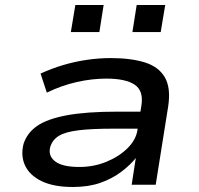

<svg xmlns="http://www.w3.org/2000/svg" viewBox="-20 -738 793 767"><path d="M271 9Q195 9 147 -14Q99 -37 80.5 -76Q62 -115 74 -163Q88 -207 128.5 -235Q169 -263 247 -277.5Q325 -292 450 -292H562L552 -224H432Q346 -224 293.5 -217.5Q241 -211 215.5 -195.5Q190 -180 181 -152Q171 -116 200 -93.5Q229 -71 297 -71Q354 -71 404.5 -91.5Q455 -112 489 -145.5Q523 -179 529 -218L545 -317Q554 -376 517.5 -400Q481 -424 405 -424Q348 -424 287.5 -410.5Q227 -397 167 -368L142 -444Q185 -464 232 -478Q279 -492 327.5 -499Q376 -506 422 -506Q502 -506 557.5 -489Q613 -472 638 -430Q663 -388 652 -314L602 0H506L523 -110L526 -111Q502 -80 465 -52Q428 -24 380.5 -7.5Q333 9 271 9ZM509 -610 526 -718H640L622 -610ZM263 -610 281 -718H394L377 -610Z"/></svg>

Font: Nunito Sans 7pt Expanded Medium
Style: Italic
Weight: 500
Width: 7
Italic angle: -9°
Designer: Vernon Adams
Foundry: Vernon Adams
Version: Version 3.101;gftools[0.9.27]